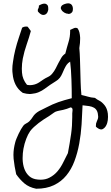

<svg xmlns="http://www.w3.org/2000/svg" viewBox="-20 -694 675 1164"><path d="M614.3 -55.7Q629.9 -36.1 633.8 -4.9Q634.8 5.9 634.8 14.6Q634.8 35.2 629.9 51.8Q622.1 77.1 605.5 86.9Q599.6 90.8 593.8 90.8Q580.1 90.8 561.5 74.2V66.4Q561.5 59.6 562.5 54.7Q564.5 47.9 567.4 41Q570.3 34.2 572.8 27.8Q575.2 21.5 575.2 12.7Q574.2 -8.8 567.9 -21.5Q561.5 -34.2 549.8 -41Q538.1 -47.9 520.5 -50.8Q502.9 -53.7 480.5 -55.7Q478.5 1 474.6 60.5Q470.7 120.1 460.4 176.3Q450.2 232.4 431.6 282.2Q413.1 332 382.3 369.6Q351.6 407.2 306.6 428.7Q261.7 450.2 199.2 450.2Q155.3 441.4 127.4 417.5Q99.6 393.6 78.1 362.3Q67.4 314.5 62.5 268.6Q61.5 256.8 61.5 245.1Q61.5 209 72.3 168.9Q74.2 160.2 80.1 146Q85.9 131.8 92.8 117.2Q99.6 102.5 107.4 89.4Q115.2 76.2 121.1 68.4Q127.9 59.6 138.2 54.7Q148.4 49.8 157.2 42Q169.9 29.3 179.2 14.2Q188.5 -1 206.1 -13.7Q216.8 -21.5 232.4 -28.3Q248 -35.2 261.7 -43Q298.8 -62.5 333.5 -74.7Q368.2 -86.9 415 -98.6Q415 -125 414.6 -153.8Q414.1 -182.6 413.1 -211.4Q412.1 -240.2 410.2 -268.1Q408.2 -295.9 405.3 -320.3Q391.6 -312.5 383.8 -300.8Q376 -289.1 369.6 -275.4Q363.3 -261.7 357.4 -248Q351.6 -234.4 342.8 -222.7Q333 -210 316.9 -200.7Q300.8 -191.4 284.2 -179.7Q267.6 -168 251 -155.8Q234.4 -143.6 214.8 -135.3Q195.3 -127 171.9 -125Q167 -124 161.1 -124Q141.6 -124 118.2 -130.9Q88.9 -151.4 74.2 -181.2Q59.6 -210.9 56.6 -246.1Q54.7 -258.8 54.7 -273.4Q54.7 -294.9 58.6 -318.4Q63.5 -355.5 72.8 -392.6Q82 -429.7 93.8 -464.4Q105.5 -499 114.3 -526.4Q125 -533.2 137.7 -533.2Q142.6 -533.2 147.5 -532.2Q152.3 -525.4 157.2 -519.5Q162.1 -513.7 167 -505.9Q157.2 -468.8 142.1 -425.8Q127 -382.8 118.2 -338.9Q112.3 -307.6 112.3 -277.3Q112.3 -265.6 113.3 -253.9Q116.2 -212.9 143.6 -179.7Q154.3 -177.7 163.1 -177.7Q168.9 -177.7 174.8 -178.7Q188.5 -180.7 199.2 -185.1Q210 -189.5 219.2 -195.8Q228.5 -202.1 238.3 -209Q253.9 -219.7 270 -227.1Q286.1 -234.4 296.9 -248Q308.6 -261.7 317.4 -278.8Q326.2 -295.9 334.5 -312.5Q342.8 -329.1 352.1 -344.2Q361.3 -359.4 376 -369.1Q384.8 -404.3 395.5 -439.5Q405.3 -470.7 405.3 -505.9V-512.7Q416 -517.6 426.8 -522.5Q432.6 -525.4 438.5 -525.4Q444.3 -525.4 450.2 -522.5Q458 -511.7 461.4 -497.6Q464.8 -483.4 465.8 -466.8V-459Q465.8 -446.3 464.8 -433.6Q462.9 -417 460.9 -402.3Q463.9 -369.1 464.8 -335.9Q465.8 -302.7 466.8 -267.6Q467.8 -232.4 468.8 -195.3Q469.7 -158.2 473.6 -118.2Q486.3 -115.2 495.6 -112.8Q504.9 -110.4 513.7 -107.9Q522.5 -105.5 532.2 -103.5Q542 -101.6 555.7 -100.6Q562.5 -94.7 569.3 -90.8Q576.2 -86.9 583.5 -83Q590.8 -79.1 598.1 -72.8Q605.5 -66.4 614.3 -55.7ZM418 -6.8Q418 -9.8 418.9 -15.6Q419.9 -21.5 419.9 -27.3Q419.9 -33.2 417.5 -37.6Q415 -42 408.2 -43Q396.5 -38.1 385.3 -34.2Q374 -30.3 362.3 -27.8Q350.6 -25.4 338.4 -22.9Q326.2 -20.5 316.4 -16.6Q308.6 -12.7 298.3 -4.9Q288.1 2.9 277.3 9.8Q262.7 18.6 246.1 29.3Q229.5 40 214.4 51.8Q199.2 63.5 185.5 76.2Q171.9 88.9 163.1 100.6Q149.4 120.1 138.7 148.4Q127.9 176.8 122.1 208Q117.2 235.4 117.2 262.7V271.5Q118.2 303.7 127.9 330.1Q137.7 356.4 157.2 374Q176.8 391.6 209 394.5Q217.8 395.5 225.6 395.5Q256.8 395.5 280.3 382.8Q308.6 368.2 329.1 343.8Q349.6 319.3 363.8 289.6Q377.9 259.8 391.6 234.4Q402.3 178.7 411.1 118.2Q418 69.3 418 16.6ZM421.9 -643.6V-639.6Q421.9 -623 414.1 -617.2Q406.2 -609.4 394.5 -609.4L393.6 -610.4Q381.8 -610.4 369.6 -617.7Q357.4 -625 352.5 -634.8Q348.6 -639.6 348.6 -645.5Q348.6 -649.4 350.6 -653.3Q353.5 -663.1 373 -669.9Q384.8 -673.8 393.6 -673.8Q403.3 -673.8 410.2 -668.9Q420.9 -660.2 421.9 -643.6ZM215.8 -660.2Q235.4 -671.9 248 -671.9H252.9Q265.6 -668.9 270.5 -658.2Q272.5 -651.4 272.5 -642.6V-633.8Q269.5 -619.1 261.7 -611.3Q253.9 -603.5 242.2 -603.5H240.2Q226.6 -604.5 210 -624Q209 -627.9 209 -630.9Q209 -638.7 212.9 -643.6Q215.8 -648.4 215.8 -656.2Z"/></svg>

Font: Crafty Girls
Style: Regular
Weight: 400
Designer: Crystal Kluge
Foundry: Font Diner, Inc DBA Tart Workshop
Version: Version 1.001